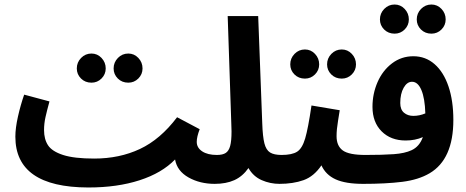

<svg xmlns="http://www.w3.org/2000/svg" viewBox="-20 -809 2062 850"><path d="M1002 -61Q1002 -30 983.5 -12.5Q965 5 931 5Q865 5 814.5 -23.5Q764 -52 755 -103Q697 -43 598 -11Q499 21 372 21H371H370Q48 20 48 -204Q48 -242 59.5 -293Q71 -344 87 -390L199 -360Q188 -320 181.5 -291Q175 -262 175 -233Q175 -193 192.5 -166Q210 -139 259 -123Q308 -107 397 -107Q509 -107 599.5 -149.5Q690 -192 764 -290L864 -237Q851 -203 851 -181Q851 -155 875 -139Q899 -123 940 -123Q970 -123 986 -105.5Q1002 -88 1002 -61ZM320 -506Q320 -533 339 -552.5Q358 -572 385 -572Q411 -572 429.5 -552.5Q448 -533 448 -506Q448 -480 429.5 -461.5Q411 -443 385 -443Q357 -443 338.5 -461.5Q320 -480 320 -506ZM483 -506Q483 -533 502 -552.5Q521 -572 548 -572Q574 -572 592.5 -552.5Q611 -533 611 -506Q611 -480 592.5 -461.5Q574 -443 548 -443Q520 -443 501.5 -461.5Q483 -480 483 -506Z M1288 -61Q1288 -31 1269.5 -13Q1251 5 1218 5Q1176 5 1138.5 -11.5Q1101 -28 1080 -65Q1054 -28 1017.5 -11.5Q981 5 930 5L940 -123Q966 -123 979.5 -132Q993 -141 999 -163Q1005 -185 1005 -227L1004 -261L988 -738H1123L1141 -263Q1143 -204 1150.5 -174.5Q1158 -145 1175.5 -134Q1193 -123 1227 -123Q1256 -123 1272 -105.5Q1288 -88 1288 -61Z M1659 -61Q1659 -30 1640.5 -12.5Q1622 5 1588 5Q1510 5 1466 -15Q1422 -35 1403 -77Q1370 -28 1324 -11.5Q1278 5 1216 5L1226 -123Q1273 -123 1295.5 -137.5Q1318 -152 1331 -196Q1344 -240 1359 -342L1484 -321Q1483 -312 1476.5 -274Q1470 -236 1470 -206Q1470 -163 1497.5 -143Q1525 -123 1598 -123Q1627 -123 1643 -105.5Q1659 -88 1659 -61ZM1265 -524Q1265 -551 1284 -570.5Q1303 -590 1330 -590Q1356 -590 1374.5 -570.5Q1393 -551 1393 -524Q1393 -498 1374.5 -479.5Q1356 -461 1330 -461Q1302 -461 1283.5 -479.5Q1265 -498 1265 -524ZM1428 -524Q1428 -551 1447 -570.5Q1466 -590 1493 -590Q1519 -590 1537.5 -570.5Q1556 -551 1556 -524Q1556 -498 1537.5 -479.5Q1519 -461 1493 -461Q1465 -461 1446.5 -479.5Q1428 -498 1428 -524Z M1987 -278Q1987 -104 1882 -42Q1833 -13 1760.5 -4Q1688 5 1587 5L1596 -123Q1675 -123 1723.5 -126.5Q1772 -130 1802 -144Q1837 -160 1852 -202Q1818 -187 1776 -187Q1710 -187 1669.5 -227.5Q1629 -268 1629 -336Q1629 -394 1651.5 -445.5Q1674 -497 1715.5 -528.5Q1757 -560 1810 -560Q1864 -560 1904 -525Q1944 -490 1965.5 -426.5Q1987 -363 1987 -278ZM1810 -296Q1837 -296 1863 -307Q1861 -374 1845.5 -410.5Q1830 -447 1804 -447Q1782 -447 1767 -420.5Q1752 -394 1752 -353Q1752 -324 1768.5 -310Q1785 -296 1810 -296ZM1662 -723Q1662 -750 1681 -769.5Q1700 -789 1727 -789Q1753 -789 1771.5 -769.5Q1790 -750 1790 -723Q1790 -697 1771.5 -678.5Q1753 -660 1727 -660Q1699 -660 1680.5 -678.5Q1662 -697 1662 -723ZM1825 -723Q1825 -750 1844 -769.5Q1863 -789 1890 -789Q1916 -789 1934.5 -769.5Q1953 -750 1953 -723Q1953 -697 1934.5 -678.5Q1916 -660 1890 -660Q1862 -660 1843.5 -678.5Q1825 -697 1825 -723Z"/></svg>

Font: Noto Sans Arabic Cond
Style: Bold
Weight: 700
Width: 3
Designer: Nadine Chahine
Foundry: Monotype Imaging Inc.
Version: Version 1.001